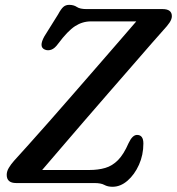

<svg xmlns="http://www.w3.org/2000/svg" viewBox="-20 -736 711 772"><path d="M359 0H45Q7 0 7 -33Q7 -47 15.5 -61.2Q24 -75.5 36.5 -89.5Q58 -113 95.2 -154.5Q132.5 -196 178.8 -248.5Q225 -301 274.8 -358.2Q324.5 -415.5 372.5 -470.5Q420.5 -525.5 460.8 -572.2Q501 -619 528 -650H345.5Q311.5 -650 281.8 -630.8Q252 -611.5 214 -560.5Q200 -541 186.2 -536.2Q172.5 -531.5 160.5 -536.5Q134.5 -547 158.5 -590L213.5 -678Q225 -699.5 234.5 -708Q244 -716.5 258 -716.5Q276.5 -716.5 289 -708Q301.5 -699.5 327.5 -699.5H633.5Q671 -699.5 671 -671Q671 -659 661.8 -645.2Q652.5 -631.5 637 -615Q623 -599.5 590.2 -562Q557.5 -524.5 512.8 -473Q468 -421.5 417.2 -363.2Q366.5 -305 316.5 -247Q266.5 -189 223 -138.2Q179.5 -87.5 149.5 -52.5H339.5Q375 -52.5 403.2 -60.8Q431.5 -69 454.5 -92.2Q477.5 -115.5 497 -160.5Q512.5 -193.5 531 -193.5Q556.5 -193.5 556.5 -159Q556.5 -113 538.8 -73.5Q521 -34 492.8 -9.5Q464.5 15 432.5 15Q413 15 399.5 7.5Q386 0 359 0Z"/></svg>

Font: Fraunces 9pt SuperSoft
Style: Italic
Weight: 400
Italic angle: -16°
Version: Version 1.000;[b76b70a41]